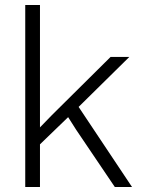

<svg xmlns="http://www.w3.org/2000/svg" viewBox="-20 -749 583 769"><path d="M81.1 0V-729H140.1V-238.8L188 -288.1L422.9 -521H498L294.9 -320.8L508.8 0H439.9L285.2 -229L252.9 -279.8L140.1 -170.9V0Z"/></svg>

Font: Lumene Sans Light
Style: Regular
Weight: 300
Designer: Deni Anggara
Version: Version 1.003;Glyphs 3.1.2 (3151)